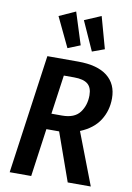

<svg xmlns="http://www.w3.org/2000/svg" viewBox="-103 -1034 755 1098"><g transform="rotate(10 274.0 -485.5)"><path d="M388 -302 504 0H370L271 -279H197L158 0H33L130 -691H309Q421 -691 478.5 -645.5Q536 -600 536 -517Q536 -446 500 -389.5Q464 -333 388 -302ZM210 -371H272Q344 -371 375 -412.5Q406 -454 406 -512Q406 -557 381 -577.5Q356 -598 302 -598H242ZM307 -785 235 -756 153 -928 248 -971ZM447 -787 376 -761 300 -930 396 -971Z"/></g></svg>

Font: Fira Sans Condensed Medium
Style: Italic
Weight: 500
Width: 3
Italic angle: -8°
Designer: bBox Type GmbH & Carrois Corporate GbR & Edenspiekermann AG
Foundry: bBox Type GmbH & Carrois Corporate GbR & Edenspiekermann AG
Version: Version 4.301